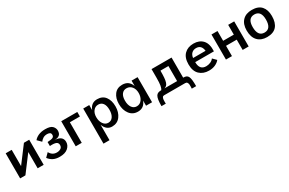

<svg xmlns="http://www.w3.org/2000/svg" viewBox="146 -1818 4982 3315"><g transform="rotate(-30 2637.0 -160.0)"><path d="M70 -500H190V-176L434 -500H539V0H419V-324L175 0H70Z M709 -155Q754 -70 845 -70Q888 -70 921.5 -90Q955 -110 955 -156Q955 -200 917 -216.5Q879 -233 794 -227V-307Q870 -310 899 -324Q928 -338 928 -373Q928 -408 905 -419Q882 -430 854 -430Q806 -430 773 -409.5Q740 -389 717 -357L644 -430Q676 -470 732 -495Q788 -520 867 -520Q970 -520 1008.5 -480Q1047 -440 1047 -389Q1047 -275 913 -275Q990 -275 1032 -242.5Q1074 -210 1074 -150Q1074 -80 1017 -30Q960 20 852 20Q776 20 723.5 -7Q671 -34 636 -82Z M1178 -500H1498V-410H1298V0H1178Z M1616 -500H1736V-398Q1781 -520 1902 -520Q2008 -520 2063 -446.5Q2118 -373 2118 -255Q2118 -137 2059 -58.5Q2000 20 1896 20Q1838 20 1797.5 -13.5Q1757 -47 1736 -107V200H1616ZM1871 -70Q1930 -70 1964 -120Q1998 -170 1998 -256Q1998 -340 1965 -385Q1932 -430 1872 -430Q1812 -430 1774 -381.5Q1736 -333 1736 -257Q1736 -177 1773.5 -123.5Q1811 -70 1871 -70Z M2580 -103Q2535 20 2411 20Q2308 20 2248 -59Q2188 -138 2188 -259Q2188 -374 2243.5 -447Q2299 -520 2402 -520Q2534 -520 2580 -393V-500H2700V0H2580ZM2439 -70Q2502 -70 2541 -123Q2580 -176 2580 -254Q2580 -332 2540 -381Q2500 -430 2436 -430Q2376 -430 2342 -384.5Q2308 -339 2308 -257Q2308 -171 2343.5 -120.5Q2379 -70 2439 -70Z M2807 140Q2807 66 2814 19Q2821 -28 2836.5 -54.5Q2852 -81 2878 -91Q2904 -101 2941 -101Q2960 -124 2969 -176Q2978 -228 2978 -325V-500H3377V-99Q3415 -99 3438.5 -88.5Q3462 -78 3475 -51.5Q3488 -25 3493 21.5Q3498 68 3498 140H3411Q3411 126 3413 102Q3415 78 3412 55.5Q3409 33 3397.5 16.5Q3386 0 3359 0H2939Q2917 0 2907 17Q2897 34 2894 57.5Q2891 81 2892 104.5Q2893 128 2893 140ZM3257 -100V-400H3098Q3098 -316 3093.5 -261.5Q3089 -207 3078 -173.5Q3067 -140 3049.5 -124Q3032 -108 3005 -100Z M4040 -70Q4009 -30 3954.5 -5Q3900 20 3828 20Q3713 20 3642 -48Q3571 -116 3571 -251Q3571 -384 3640 -452Q3709 -520 3823 -520Q3939 -520 4005.5 -448Q4072 -376 4064 -227H3691Q3691 -70 3822 -70Q3866 -70 3907.5 -87.5Q3949 -105 3972 -138ZM3944 -307Q3930 -430 3823 -430Q3771 -430 3736.5 -398.5Q3702 -367 3695 -307Z M4173 -500H4293V-305H4506V-500H4626V0H4506V-205H4293V0H4173Z M4985 20Q4867 20 4800 -51Q4733 -122 4733 -255Q4733 -380 4799.5 -450Q4866 -520 4985 -520Q5113 -520 5175 -450Q5237 -380 5237 -255Q5237 -122 5175 -51Q5113 20 4985 20ZM4985 -70Q5117 -70 5117 -253Q5117 -430 4985 -430Q4853 -430 4853 -255Q4853 -70 4985 -70Z"/></g></svg>

Font: Moderustic Med
Style: Regular
Weight: 500
Designer: Tural Alisoy
Foundry: TAFT Foundry
Version: Version 2.110